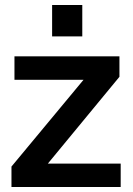

<svg xmlns="http://www.w3.org/2000/svg" viewBox="-20 -750 533 770"><path d="M189 -604H310V-730H189ZM26 -82V0H464V-94H172L459 -442V-524H38V-430H315Z"/></svg>

Font: FIGSv2-sans-serif
Style: Bold
Weight: 700
Designer: Matt McInerney, Pablo Impallari, Rodrigo Fuenzalida,Mirko Velimirovic
Foundry: Matt McInerney, Pablo Impallari, Rodrigo Fuenzalida
Version: Version 4.021;hotconv 1.0.109;makeotfexe 2.5.65596